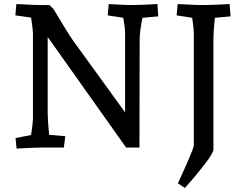

<svg xmlns="http://www.w3.org/2000/svg" viewBox="-20 -730 1208 950"><path d="M57 -47 134 -62Q143 -125 143 -140V-566Q143 -582 134 -643L56 -654L61 -710Q154 -705 176 -705H225L245 -685Q318 -562 341 -530L599 -174V-566Q599 -590 590 -642L513 -654L518 -710Q596 -705 625 -705Q679 -705 759 -710L763 -649L685 -642Q671 -574 671 -536L670 0H604L216 -547V-170Q216 -135 223 -63L303 -56L296 0H184Q162 0 62 5ZM939 -11V-566Q939 -588 931 -642L854 -654L859 -710Q952 -705 975 -705Q1012 -705 1056.5 -707Q1101 -709 1116 -710L1121 -649L1043 -642Q1036 -572 1036 -536V9Q1036 27 991.5 84.5Q947 142 895 200L860 177Q890 113 914.5 56Q939 -1 939 -11Z"/></svg>

Font: Andada Pro Medium
Style: Regular
Weight: 500
Designer: Carolina Giovagnoli
Foundry: Huerta Tipografica
Version: Version 3.005; ttfautohint (v1.8.4)